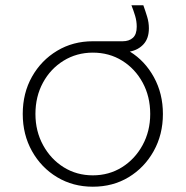

<svg xmlns="http://www.w3.org/2000/svg" viewBox="-20 -694 702 726"><path d="M331 12Q407 12 466.5 -24Q526 -60 561 -122.5Q596 -185 596 -263Q596 -340 562 -402Q528 -464 471 -499Q503 -505 523 -527Q543 -549 543 -587Q543 -609 536.5 -630.5Q530 -652 522 -674H477Q485 -654 491 -634Q497 -614 497 -593Q497 -564 482.5 -551Q468 -538 444 -538H331Q256 -538 196 -502Q136 -466 101 -404Q66 -342 66 -263Q66 -185 101 -122.5Q136 -60 196 -24Q256 12 331 12ZM331 -31Q270 -31 221 -61.5Q172 -92 143 -145Q114 -198 114 -263Q114 -329 142.5 -381.5Q171 -434 220.5 -464.5Q270 -495 331 -495Q393 -495 442 -464.5Q491 -434 519.5 -381.5Q548 -329 548 -263Q548 -198 519 -145Q490 -92 441 -61.5Q392 -31 331 -31Z"/></svg>

Font: Plus Jakarta Sans ExtraLight
Style: Regular
Weight: 200
Designer: Gumpita Rahayu
Foundry: Tokotype
Version: Version 2.004; ttfautohint (v1.8.3)